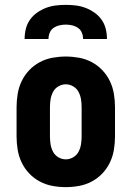

<svg xmlns="http://www.w3.org/2000/svg" viewBox="-20 -760 540 788"><path d="M250 8Q223 8 195.5 3Q168 -2 143.5 -15Q119 -28 100 -48Q81 -68 69 -93Q57 -118 52.5 -145.5Q48 -173 48 -200V-320Q48 -347 52.5 -374.5Q57 -402 69 -427Q81 -452 100 -472Q119 -492 143.5 -505Q168 -518 195.5 -523Q223 -528 250 -528Q277 -528 304.5 -523Q332 -518 356.5 -505Q381 -492 400 -472Q419 -452 431 -427Q443 -402 447.5 -374.5Q452 -347 452 -320V-200Q452 -173 447.5 -145.5Q443 -118 431 -93Q419 -68 400 -48Q381 -28 356.5 -15Q332 -2 304.5 3Q277 8 250 8ZM250 -106Q266 -106 280.5 -114.5Q295 -123 302.5 -137.5Q310 -152 312.5 -168Q315 -184 315 -200V-320Q315 -336 312.5 -352Q310 -368 302.5 -382.5Q295 -397 280.5 -405.5Q266 -414 250 -414Q234 -414 219.5 -405.5Q205 -397 197.5 -382.5Q190 -368 187.5 -352Q185 -336 185 -320V-200Q185 -184 187.5 -168Q190 -152 197.5 -137.5Q205 -123 219.5 -114.5Q234 -106 250 -106ZM81 -600Q81 -621 86 -641.5Q91 -662 103 -679Q115 -696 132 -708Q149 -720 168.5 -727.5Q188 -735 208.5 -737.5Q229 -740 250 -740Q271 -740 291.5 -737.5Q312 -735 331.5 -727.5Q351 -720 368 -708Q385 -696 397 -679Q409 -662 414 -641.5Q419 -621 419 -600H321Q321 -613 316 -625.5Q311 -638 300 -645.5Q289 -653 276 -656Q263 -659 250 -659Q237 -659 224 -656Q211 -653 200 -645.5Q189 -638 184 -625.5Q179 -613 179 -600Z"/></svg>

Font: Iosevka Curly Heavy
Style: Regular
Weight: 900
Monospace: yes
Designer: Belleve Invis
Foundry: Belleve Invis
Version: Version 22.1.2; ttfautohint (v1.8.4)